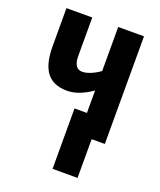

<svg xmlns="http://www.w3.org/2000/svg" viewBox="-138 -633 763 917"><g transform="rotate(20 243.5 -175.0)"><path d="M434 -547V0H367V197H240V-110H303V-224Q270 -201 238.5 -189Q207 -177 177 -177Q107 -177 73.5 -220Q40 -263 40 -353V-547H171V-352Q171 -319 182 -303Q193 -287 213 -287Q233 -287 256 -296.5Q279 -306 303 -323V-547Z"/></g></svg>

Font: Noto Sans Display ExtraCondensed
Style: Bold
Weight: 700
Width: 2
Designer: Monotype Design Team
Foundry: Monotype Imaging Inc.
Version: Version 2.003